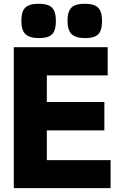

<svg xmlns="http://www.w3.org/2000/svg" viewBox="-20 -968 640 988"><path d="M51 -725H534V-580H221V-443H517V-297H221V-144H549V0H51ZM90 -860.5Q90 -893.5 98.8 -912.5Q107.5 -931.5 126.8 -940Q146 -948.5 178.5 -948.5Q211.5 -948.5 230.8 -940Q250 -931.5 258.8 -912.2Q267.5 -893 267.5 -860.5Q267.5 -827.5 259.2 -808.5Q251 -789.5 232.2 -780.8Q213.5 -772 181 -772Q132 -772 111 -792.2Q90 -812.5 90 -860.5ZM327.5 -860.5Q327.5 -893.5 336.2 -912.5Q345 -931.5 364.2 -940Q383.5 -948.5 416 -948.5Q449 -948.5 468.2 -940Q487.5 -931.5 496.2 -912.2Q505 -893 505 -860.5Q505 -827.5 496.8 -808.5Q488.5 -789.5 469.8 -780.8Q451 -772 418.5 -772Q369.5 -772 348.5 -792.2Q327.5 -812.5 327.5 -860.5Z"/></svg>

Font: JuliaMono Black
Style: Regular
Weight: 900
Monospace: yes
Designer: cormullion
Foundry: corm
Version: Version 0.054; ttfautohint (v1.8.4)